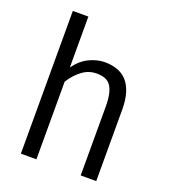

<svg xmlns="http://www.w3.org/2000/svg" viewBox="-135 -832 818 929"><g transform="rotate(20 274.0 -367.5)"><path d="M80 0V-735H160V-473Q192 -517 232.5 -536Q273 -555 311 -555Q346 -555 375 -545Q404 -535 424.5 -513Q445 -491 456.5 -455Q468 -419 468 -367V0H388V-354Q388 -393 382 -419.5Q376 -446 364.5 -461.5Q353 -477 335 -483.5Q317 -490 293 -490Q253 -490 220 -466Q187 -442 160 -400V0Z"/></g></svg>

Font: Carrois Gothic
Style: Regular
Weight: 400
Designer: Ralph du Carrois
Foundry: Ralph du Carrois
Version: Version 1.002